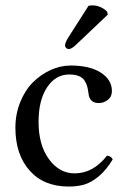

<svg xmlns="http://www.w3.org/2000/svg" viewBox="-20 -682 468 712"><path d="M397.9 -90.8Q374 -51.3 346.4 -28.3Q318.8 -5.4 293.2 2.2Q267.6 9.8 234.9 9.8Q142.1 9.8 89.6 -49.8Q37.1 -109.4 37.1 -208Q37.1 -259.3 55.2 -303.7Q73.2 -348.1 102.5 -377.2Q131.8 -406.2 168.2 -422.6Q204.6 -439 242.2 -439Q313 -439 354 -412.6Q395 -386.2 395 -344.2Q395 -323.2 379.6 -311.5Q364.3 -299.8 346.2 -299.8Q312 -299.8 308.1 -335.9Q306.2 -351.6 303.2 -362.1Q300.3 -372.6 293.2 -383.5Q286.1 -394.5 272 -400.1Q257.8 -405.8 236.8 -405.8Q186.5 -405.8 154.8 -358.4Q123 -311 123 -230Q123 -144 161.6 -91.6Q200.2 -39.1 256.8 -39.1Q325.7 -39.1 377 -105Q392.6 -103 397.9 -90.8ZM308.1 -660.2Q314 -662.1 321.8 -662.1Q353 -662.1 377 -639.2L379.9 -627.9L265.1 -519Q246.1 -500 234.9 -500Q229.5 -500 225.3 -504.2Q221.2 -508.3 221.2 -513.2Q221.2 -522.9 231.9 -541Z"/></svg>

Font: Common Serif
Style: Regular
Weight: 400
Designer: Philipp H. Poll, Khaled Hosny
Foundry: Stefan Peev, Context Ltd.
Version: Version 1.026